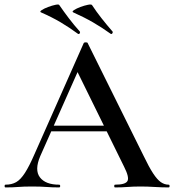

<svg xmlns="http://www.w3.org/2000/svg" viewBox="-26 -819 761 839"><path d="M179 -245 192 -270H472L479 -245ZM711 -12Q715 -12 715 -6Q715 0 711 0Q681 0 649.5 -2Q618 -4 589 -4Q556 -4 531.5 -2Q507 0 477 0Q473 0 473 -6Q473 -12 477 -12Q522 -12 531 -28Q540 -44 516 -91L307 -516L348 -583L150 -137Q124 -76 148.5 -44Q173 -12 232 -12Q237 -12 237 -6Q237 0 232 0Q202 0 177 -2Q152 -4 114 -4Q76 -4 53.5 -2Q31 0 -2 0Q-6 0 -6 -6Q-6 -12 -2 -12Q25 -12 44.5 -23Q64 -34 83 -63.5Q102 -93 125 -146L340 -631Q342 -634 349 -634Q356 -634 357 -631L602 -137Q625 -89 643 -61.5Q661 -34 677 -23Q693 -12 711 -12ZM458 -671Q462 -669 465 -673.5Q468 -678 466 -681Q440 -711 417.5 -739.5Q395 -768 376 -797Q373 -801 358 -798Q343 -795 325.5 -788.5Q308 -782 297.5 -775Q287 -768 294 -765Q343 -743 381 -721Q419 -699 458 -671ZM315 -671Q320 -669 322.5 -673.5Q325 -678 323 -681Q297 -710 275 -739Q253 -768 233 -797Q231 -801 216.5 -798Q202 -795 184.5 -788.5Q167 -782 156.5 -775Q146 -768 153 -765Q201 -744 239 -721.5Q277 -699 315 -671Z"/></svg>

Font: Cormorant Garamond Light SemiBold
Style: Regular
Weight: 600
Version: Version 4.001